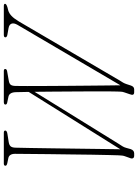

<svg xmlns="http://www.w3.org/2000/svg" viewBox="125 -866 740 1031"><g transform="rotate(-90 495.5 -350.0)"><path d="M811 -691.5Q811 -700 824.5 -700H978.5Q991.5 -700 991 -693Q991 -686 970.5 -680L956 -676.5Q940.5 -672 926.5 -659Q912.5 -646 896.5 -619.5L578.5 -76.5Q573 -68 568.2 -60Q563.5 -52 560 -41.5L552.5 -18.5Q546.5 0 532 0H516Q496 0 505.5 -23.5L515 -51.5Q519 -62.5 519.2 -71.2Q519.5 -80 520 -91Q520.5 -105 520.8 -140.5Q521 -176 520.8 -224.5Q520.5 -273 520.2 -327.8Q520 -382.5 519.5 -436.2Q519 -490 518.5 -535L239.5 -84Q231 -71 225.8 -62.5Q220.5 -54 217.5 -43L211 -19.5Q204.5 0 188 0H175.5Q165.5 0 162 -6.2Q158.5 -12.5 163 -23L171 -45.5Q175 -55.5 176 -64Q177 -72.5 177.5 -84.5Q178 -98.5 179 -136.5Q180 -174.5 180.8 -227.5Q181.5 -280.5 182.2 -340Q183 -399.5 183.8 -457.5Q184.5 -515.5 184.8 -563.8Q185 -612 185.5 -640.5Q185 -672 161 -676L139 -680.5Q121.5 -683.5 121.5 -691Q121.5 -700 133 -700H299Q310.5 -700 310.5 -692Q310 -683 291.5 -680.5L250 -674Q233.5 -671.5 226.2 -663.8Q219 -656 218.5 -637.5Q217.5 -608.5 216.8 -556Q216 -503.5 215 -438Q214 -372.5 213.2 -304.8Q212.5 -237 211.5 -176.5Q210.5 -116 210 -74.5L518 -566.5Q517 -615 516.5 -637Q515 -671.5 490.5 -675.5L462 -681.5Q450 -683.5 450 -691.5Q450 -700 464.5 -700H630Q641 -700 641 -692.5Q641 -684 627.5 -682L579 -673.5Q562.5 -671 556.2 -662.8Q550 -654.5 550 -635.5Q549.5 -616 549.5 -575Q549.5 -534 549.8 -479.8Q550 -425.5 550.5 -366Q551 -306.5 551.5 -249.8Q552 -193 552.5 -147Q553 -101 553.5 -74L878 -626.5Q889 -645.5 884.5 -658.2Q880 -671 861 -674.5L827 -680.5Q811 -683 811 -691.5Z"/></g></svg>

Font: Fraunces 72pt S050 Thin
Style: Italic
Weight: 100
Italic angle: -16°
Version: Version 1.000; ttfautohint (v1.8.3)